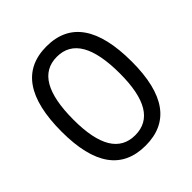

<svg xmlns="http://www.w3.org/2000/svg" viewBox="-195 -834 975 975"><g transform="rotate(-45 293.0 -346.5)"><path d="M293 9.8C460.4 9.8 544.9 -106.4 544.9 -341.8C544.9 -583 460.4 -703.1 293 -703.1C125.5 -703.1 41 -583 41 -341.8C41 -106.4 125.5 9.8 293 9.8ZM293 -64.9C182.1 -64.9 126.5 -156.7 126.5 -341.8C126.5 -533.7 182.1 -628.4 293 -628.4C403.8 -628.4 459.5 -533.7 459.5 -341.8C459.5 -156.7 403.8 -64.9 293 -64.9Z"/></g></svg>

Font: Cascadia Code SemiLight
Style: Regular
Weight: 350
Monospace: yes
Designer: Aaron Bell
Foundry: Saja Typeworks
Version: Version 2404.023